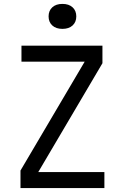

<svg xmlns="http://www.w3.org/2000/svg" viewBox="-20 -964 640 984"><path d="M85 0V-90L414 -648H90V-730H505V-640L176 -82H515V0ZM300 -816Q267 -816 248 -833.5Q229 -851 229 -880Q229 -909 248 -926.5Q267 -944 300 -944Q333 -944 352 -926.5Q371 -909 371 -880Q371 -851 352 -833.5Q333 -816 300 -816Z"/></svg>

Font: JetBrainsMonoNL NF
Style: Regular
Weight: 400
Designer: Philipp Nurullin, Konstantin Bulenkov
Foundry: JetBrains
Version: Version 2.304; ttfautohint (v1.8.4.7-5d5b);Nerd Fonts 3.2.1